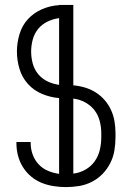

<svg xmlns="http://www.w3.org/2000/svg" viewBox="-20 -755 540 783"><path d="M249 8Q224 8 198.5 4Q173 0 149.5 -9.5Q126 -19 106.5 -35.5Q87 -52 73.5 -73.5Q60 -95 53.5 -120Q47 -145 47 -170V-176H105V-172Q105 -148 113 -125.5Q121 -103 137 -85.5Q153 -68 175.5 -58.5Q198 -49 221 -46V-355Q185 -358 151.5 -372Q118 -386 94 -412.5Q70 -439 59.5 -474Q49 -509 49 -545Q49 -580 59.5 -615.5Q70 -651 94 -677Q118 -703 151.5 -717.5Q185 -732 221 -734V-735H279V-407Q303 -405 326.5 -398Q350 -391 370.5 -378Q391 -365 407 -346.5Q423 -328 433 -306Q443 -284 447 -260Q451 -236 451 -212V-195Q451 -168 446.5 -141Q442 -114 429.5 -89.5Q417 -65 398 -45.5Q379 -26 354.5 -13.5Q330 -1 303 3.5Q276 8 249 8ZM221 -409V-681Q197 -678 174 -667Q151 -656 135.5 -637Q120 -618 113.5 -593.5Q107 -569 107 -545Q107 -520 113.5 -496Q120 -472 135.5 -453Q151 -434 174 -423Q197 -412 221 -409ZM279 -47Q305 -50 328 -63Q351 -76 366 -97Q381 -118 387 -143.5Q393 -169 393 -195V-212Q393 -237 386.5 -262Q380 -287 364.5 -306.5Q349 -326 326.5 -338Q304 -350 279 -353Z"/></svg>

Font: Iosevka Light
Style: Regular
Weight: 300
Monospace: yes
Designer: Belleve Invis
Foundry: Belleve Invis
Version: Version 32.5.0; ttfautohint (v1.8.4)